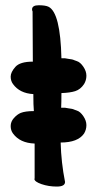

<svg xmlns="http://www.w3.org/2000/svg" viewBox="-20 -723 368 728"><path d="M210 -182.6Q211.9 -107.4 226.6 -33.2Q226.6 -15.6 195.3 -15.6Q164.1 -15.6 137.2 -24.9Q110.4 -34.2 110.4 -44.9L111.3 -45.9V-178.7Q55.7 -180.7 29.3 -216.8Q20.5 -228.5 20.5 -245.1Q20.5 -261.7 32.7 -275.4Q44.9 -289.1 58.6 -294.9Q76.2 -301.8 108.4 -301.8Q106.4 -323.2 106.4 -366.2Q54.7 -369.1 29.3 -404.3Q20.5 -416 20.5 -432.6Q20.5 -449.2 38.1 -469.2Q55.7 -489.3 104.5 -489.3L103.5 -679.7Q101.6 -682.6 101.6 -687.5Q101.6 -703.1 127 -703.1Q152.3 -703.1 164.1 -697.3Q209 -674.8 212.9 -502Q222.7 -502 226.6 -502Q226.6 -502 238.3 -500Q255.9 -498 260.7 -495.1Q260.7 -495.1 271.5 -491.2Q284.2 -487.3 295.9 -470.2Q307.6 -453.1 307.6 -436Q307.6 -418.9 298.8 -404.3Q285.2 -383.8 265.1 -377.4Q245.1 -371.1 212.9 -370.1Q212.9 -333 211.9 -314.5Q222.7 -314.5 226.6 -314.5L238.3 -312.5Q255.9 -310.5 260.7 -307.6L271.5 -303.7Q284.2 -299.8 295.9 -282.7Q307.6 -265.6 307.6 -248.5Q307.6 -231.4 298.8 -216.8Q275.4 -182.6 210 -182.6Z"/></svg>

Font: Essays1743
Style: Medium
Weight: 500
Designer: Based on the typeface in a 1743 English translation of the essays of Montaigne.  PostScript/TrueType font designed by Jo
Version: Version 002.100